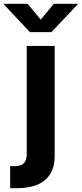

<svg xmlns="http://www.w3.org/2000/svg" viewBox="-80 -779 426 1003"><path d="M59.6 -539.1H205.6V31.2Q206.1 91.3 182.6 129.4Q159.2 167.5 115 185.8Q70.8 204.1 9.3 204.1H-26.9V88.9H-4.4Q30.8 88.9 45.2 73.5Q59.6 58.1 59.6 26.4ZM64.5 -759.3 132.8 -676.3 201.2 -759.3H325.7V-756.3L189 -611.3H76.2L-60.1 -756.3V-759.3Z"/></svg>

Font: Inter 18pt
Style: Bold
Weight: 700
Designer: Rasmus Andersson
Foundry: rsms
Version: Version 4.001;git-66647c0bb